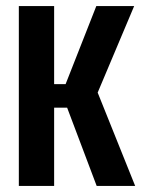

<svg xmlns="http://www.w3.org/2000/svg" viewBox="-20 -611 467 631"><path d="M41.9 0V-591H157.9V-334.5H195.6L296.5 -591H420.9L301 -306.7L424.2 0H297.7L200.6 -257.2H157.9V0Z"/></svg>

Font: Alumni Sans Thin
Style: Regular
Weight: 100
Designer: Robert E. Leuschke
Foundry: Robert E. Leuschke
Version: Version 1.018